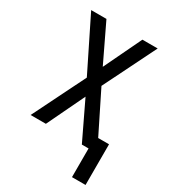

<svg xmlns="http://www.w3.org/2000/svg" viewBox="-221 -850 1042 1165"><g transform="rotate(30 300.0 -267.0)"><path d="M473 201V0H426L300 -263L174 0H67L249 -367L67 -735H174L300 -472L426 -735H533L351 -368L492 -84H568V201Z"/></g></svg>

Font: Iosevka SS04 Medium Extended
Style: Regular
Weight: 500
Width: 7
Monospace: yes
Designer: Belleve Invis
Foundry: Belleve Invis
Version: Version 19.0.0; ttfautohint (v1.8.4)